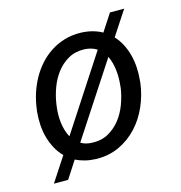

<svg xmlns="http://www.w3.org/2000/svg" viewBox="-99 -679 786 835"><g transform="rotate(-15 293.5 -262.0)"><path d="M53.7 -265.6Q58.1 -301.3 69.1 -335.7Q80.1 -370.1 97.2 -400.6Q114.3 -431.2 137.5 -456.8Q160.6 -482.4 189.2 -500.7Q217.8 -519 251.7 -529.1Q285.6 -539.1 324.7 -538.1Q352.5 -537.1 376.2 -530.8Q399.9 -524.4 419.9 -513.2L470.2 -590.3H534.2L461.9 -480Q480 -460.9 492.4 -436.8Q504.9 -412.6 512 -385.5Q519 -358.4 520.8 -329.3Q522.5 -300.3 519.5 -270.5L518.6 -259.3Q511.7 -206.1 490 -156.7Q468.3 -107.4 433.6 -70.1Q398.9 -32.7 351.8 -10.7Q304.7 11.2 247.1 9.8Q220.7 8.8 198.2 3.2Q175.8 -2.4 156.7 -12.2L106 65.9H42L113.8 -43.9Q94.7 -63 81.8 -86.9Q68.8 -110.8 61 -137.9Q53.2 -165 51.3 -194.8Q49.3 -224.6 52.2 -254.9ZM140.6 -254.9Q138.2 -237.3 137.9 -219Q137.7 -200.7 139.9 -182.6Q142.1 -164.6 147.2 -147.5Q152.3 -130.4 160.6 -115.7L377 -447.8Q353.5 -462.9 320.8 -464.4Q279.8 -465.8 248.5 -448Q217.3 -430.2 195.3 -401.4Q173.3 -372.6 160.2 -336.7Q147 -300.8 142.1 -265.6ZM431.2 -270Q433.1 -286.6 433.3 -304.2Q433.6 -321.8 431.6 -339.4Q429.7 -356.9 425.3 -373.8Q420.9 -390.6 413.6 -405.3L198.7 -76.7Q220.7 -63.5 251 -63Q291.5 -61.5 322.8 -79.1Q354 -96.7 376.2 -125Q398.4 -153.3 411.6 -188.7Q424.8 -224.1 430.2 -259.3Z"/></g></svg>

Font: TypoPRO Roboto Mono
Style: Italic
Weight: 400
Designer: Google
Version: Version 2.000986; 2015; ttfautohint (v1.3)